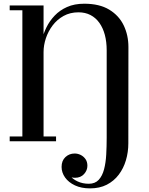

<svg xmlns="http://www.w3.org/2000/svg" viewBox="-20 -780 822 1060"><path d="M477 260Q429 260 393.8 243.5Q358.5 227 339.2 199.8Q320 172.5 320 141.5Q320 107 341.2 87.2Q362.5 67.5 392 67.5Q409 67.5 425 75.2Q441 83 451.8 98Q462.5 113 462.5 135Q462.5 160.5 444 181Q425.5 201.5 394 201.5Q375 201.5 358.5 193.2Q342 185 331.5 171.5Q321 158 321 141.5H347Q347 166 363.8 187.2Q380.5 208.5 408.2 221.5Q436 234.5 470 234.5Q505 234.5 525 212.8Q545 191 554.5 154.8Q564 118.5 566.5 73Q569 27.5 569 -20V-502Q569 -549 558.8 -587.5Q548.5 -626 528.5 -654Q508.5 -682 479.5 -697Q450.5 -712 413.5 -712Q367 -712 331 -692Q295 -672 270.5 -639.5Q246 -607 233.2 -568.5Q220.5 -530 220.5 -493H203Q203 -522.5 211 -557.8Q219 -593 236.2 -628.5Q253.5 -664 281.8 -693.8Q310 -723.5 350.5 -741.5Q391 -759.5 445 -759.5Q529 -759.5 583 -726.8Q637 -694 663 -639.8Q689 -585.5 689 -520.5L688.5 11.5Q688.5 60 675.2 104.8Q662 149.5 635.5 184.5Q609 219.5 569.5 239.8Q530 260 477 260ZM33.5 0V-26.5H289.5V0ZM103.5 0V-723.5H33.5V-750H220.5V0Z"/></svg>

Font: Bodoni Moda 9pt SemiBold
Style: Regular
Weight: 600
Designer: Owen Earl
Foundry: indestructible type
Version: Version 2.005